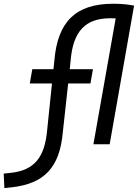

<svg xmlns="http://www.w3.org/2000/svg" viewBox="-109 -762 728 1014"><path d="M-85.9 231.4 -49.3 227.5C125.5 208.5 206.1 122.1 222.7 -63L251 -321.3H368.7L381.8 -396.5H259.3L264.6 -447.8C277.8 -595.7 341.8 -665.5 472.7 -665.5C482.4 -665.5 491.7 -665.5 502 -665L384.3 0H470.2L599.1 -732.4C562.5 -739.3 529.3 -742.2 488.8 -742.2C290.5 -742.2 195.3 -647 178.2 -442.9L173.3 -396.5H61.5L48.3 -321.3H165.5L140.1 -75.7C127.4 70.8 70.8 137.7 -52.2 150.9L-89.4 154.8Z"/></svg>

Font: Cascadia Code SemiLight
Style: Italic
Weight: 350
Italic angle: -10°
Monospace: yes
Designer: Aaron Bell
Foundry: Saja Typeworks
Version: Version 2404.023